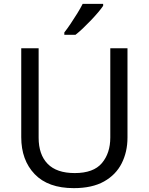

<svg xmlns="http://www.w3.org/2000/svg" viewBox="-20 -964 771 994"><path d="M640 -252Q640 -178 610 -118.5Q580 -59 518.5 -24.5Q457 10 362 10Q229 10 159.5 -62.5Q90 -135 90 -254V-714H180V-251Q180 -164 226.5 -116Q273 -68 367 -68Q464 -68 507.5 -119.5Q551 -171 551 -252V-714H640ZM514 -934Q505 -920 488 -900Q471 -880 450.5 -858.5Q430 -837 409.5 -817.5Q389 -798 371 -784H313V-796Q328 -815 345.5 -841Q363 -867 380 -894.5Q397 -922 408 -944H514Z"/></svg>

Font: Noto Sans Bassa Vah
Style: Regular
Weight: 400
Designer: Monotype Design Team
Foundry: Monotype Imaging Inc.
Version: Version 2.002